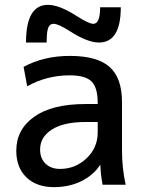

<svg xmlns="http://www.w3.org/2000/svg" viewBox="-20 -760 599 790"><path d="M294 -695Q345 -662 364 -662Q392 -662 392 -730H477Q477 -585 387 -585Q341 -585 270 -630Q221 -662 200 -662Q185 -662 178.5 -646Q172 -630 172 -585H87Q87 -740 177 -740Q224 -740 294 -695ZM382 -258H332Q242 -258 193.5 -227Q145 -196 145 -145Q145 -108 167.5 -86.5Q190 -65 227 -65Q290 -65 336 -108.5Q382 -152 382 -215ZM47 -140Q47 -227 120.5 -279.5Q194 -332 332 -332H382V-337Q382 -400 356.5 -425Q331 -450 267 -450Q172 -450 92 -405L77 -485Q161 -530 267 -530Q380 -530 431 -484.5Q482 -439 482 -340V-140Q482 -69 497 0H402Q394 -44 393 -80H391Q363 -38 313.5 -14Q264 10 202 10Q131 10 89 -30Q47 -70 47 -140Z"/></svg>

Font: M PLUS 1p Medium
Style: Regular
Weight: 500
Version: Version 1.062